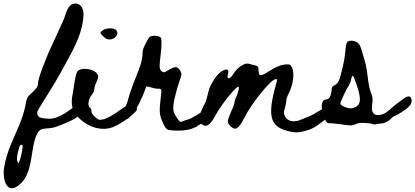

<svg xmlns="http://www.w3.org/2000/svg" viewBox="-147 -693 2294 1061"><path d="M329.8 -107C329.5 -138.1 309.5 -137.9 286.6 -120.2C278.3 -113.6 268.6 -106.8 258.3 -99.9C252.7 -97.3 178.7 -31.4 118.4 -36.9C92.1 -39.3 74.6 -40.6 66.1 -49.1C62.2 -53 59.8 -57.6 59.1 -63.1C58.3 -68.5 58.7 -73.4 60.2 -77.6C61.8 -81.9 64.3 -86.9 67.8 -92.7C107.5 -159.1 152.9 -225.6 189.2 -293.6C243.2 -394.7 310.4 -495.2 314.5 -613.5C315.5 -644.4 298.3 -678.9 261.5 -672.8C225.3 -666.7 217.1 -613.7 205.5 -586.1C201.6 -576.6 181.1 -531.7 144 -451.3C123 -407.2 104.3 -362.6 87.6 -317.7C70.9 -272.7 62.6 -243.3 62.6 -229.3C62.6 -200.3 21.4 -178.5 7.5 -158C-3.6 -141.7 -4.3 -116.7 -9 -97.5C-14.8 -73.6 -21.5 -49.9 -30.5 -27C-64.9 60.7 -111.5 142.1 -124.9 236.6C-133.7 298.6 -109 396.2 -30.1 318.8C27.7 262.2 23.7 160.4 43.4 86.8C70.7 -15.4 101 36.2 177.4 2.2C181.3 0.5 231.6 -17.1 266.3 -37.2C278.5 -44.4 330 -87.6 329.8 -107ZM-27 164.7ZM-40.3 120.4C-39.2 116.6 -37.8 112.6 -34.9 109.9C-32 107.2 -26.9 106.4 -24.1 109.2C-21.7 111.6 -21.9 115.4 -22.2 118.8C-25 148.5 -31.8 184.6 -45.6 210C-62 190.3 -47.1 143.6 -40.3 120.4Z M467.3 -475.9C481.2 -479 491.3 -485.8 497.5 -496.3C503.7 -506.8 503.3 -516.2 496.3 -524.8C490.1 -532.5 478.5 -536.4 461.5 -536.4C444.4 -536.4 430.5 -532.5 419.6 -524.8C411.9 -518.6 408.2 -513.9 408.6 -510.8C409 -507.7 414.2 -501.1 424.3 -491.1C438.2 -477.1 452.6 -472.1 467.3 -475.9ZM606.8 -100.5C599 -113.7 588.2 -118.9 574.2 -116.2C560.3 -113.5 540.1 -102.4 513.8 -83.1C480.4 -59.1 452.9 -43.2 431.2 -35.4C416.5 -31.5 406.4 -30.2 401 -31.4C395.6 -32.5 388.2 -37.3 378.9 -45.9C365 -58.3 358 -69.1 358 -78.4C358 -89.3 355.3 -95.9 349.9 -98.2C342.9 -102.8 340.4 -112.5 342.3 -127.3C344.2 -142 349.5 -154.7 358 -165.6C368.8 -179.6 374.3 -191.2 374.3 -200.5C374.3 -210.5 380.1 -228 391.7 -252.8C417.2 -307.3 305.4 -328.7 281.5 -299.2C268.1 -282.7 259.5 -197.2 254.3 -172.5C245.5 -129.9 246.9 -90.7 275.8 -55.7C326.6 5.9 416.4 41.5 491.7 2.9C525.1 -14.1 554.1 -33.1 578.9 -54C594.4 -67.2 603.9 -76.7 607.4 -82.5C610.9 -88.3 610.6 -94.3 606.8 -100.5Z M1000.5 -99.1C978.2 -80.3 947.7 -60.4 909.1 -39.4C899.5 -34.1 888.8 -31.8 878.3 -29C872.4 -27.4 855.6 -17.9 849.8 -20C846.4 -21.1 841.8 -26 835.9 -34.6C821.8 -53.3 813.6 -69.5 811.4 -83.1C809.1 -96.8 811 -117.6 817 -145.7C825.1 -181.6 834 -213.6 843.6 -241.6C851 -261.1 854.9 -274.2 855.3 -280.9C855.7 -287.4 853.3 -295.1 848.1 -303.7C840.7 -315.4 832.9 -321.4 824.7 -321.9C816.6 -322.2 803.2 -316.9 784.7 -306C772 -298.2 763.5 -294.1 759 -293.7C754.6 -293.3 749.4 -295.9 743.4 -301.4C738.3 -307.6 735.5 -316 735.1 -326.5C734.7 -337.1 736.8 -359.4 741.2 -393.8C747.2 -446.8 747.2 -477.2 741.2 -485C736.8 -490.5 727.7 -493.8 714 -495C700.2 -496.1 689.3 -494.4 681.1 -489.7C675.2 -485.1 667 -472 656.7 -450.5C646.2 -429 641.1 -414.1 641.1 -405.4C641 -353 619.9 -307.5 601.3 -260.2C597.2 -249.8 583.4 -215.5 571.6 -179.6H571.6C571.6 -179.6 571.5 -179.3 571.5 -179.2C566.3 -163.5 561.7 -147.7 558.3 -133.3C551 -111.9 541.3 -89.6 530.8 -81.8C530.8 -81.8 517.7 -13.4 559.2 -36.7C559.2 -36.7 610 -70 656.5 -202.5C659.2 -209.7 661 -214.8 660.8 -214.8C681.7 -214.7 700.4 -203.1 722.3 -203.1C727.5 -203.1 731.6 -202.9 734.6 -202.5C737.6 -202.1 739.9 -201.3 741.8 -200.1C743.6 -199 744.6 -197.1 744.6 -194.3C744.6 -191.6 744.6 -187.9 744.6 -183.2C740.1 -145 737.3 -117.1 736.2 -99.5C735.1 -82 736.2 -65.8 739.5 -51C742.8 -36.2 761.9 12.5 776.7 21.8C791.9 30.9 886.9 34.6 925.3 12.8C930.4 11.4 934.9 9.8 938.3 8.1C941.8 6.2 943.7 4 944.8 1.6C946.5 0.7 948 -0.1 949.1 -0.6C961.8 -6.1 974 -13.2 985.9 -21.8C1005 -35.6 1042.1 -56.9 1041.8 -85.8C1041.5 -117.1 1022.4 -116.9 1000.5 -99.1Z M1678.8 -119C1662.7 -106.2 1580.4 -59 1577.1 -56.9C1558.2 -48.8 1504.9 -26.7 1501.4 -26C1486.3 -22.9 1474.1 -22.1 1464.8 -23.7C1448.5 -26.7 1436.5 -35.1 1428.8 -48.6C1421 -62.2 1420.2 -76.7 1426.4 -92.2C1431.8 -110.8 1434.6 -124.8 1434.6 -134.1C1434.6 -145.7 1440.4 -162.4 1452 -184.1C1462.1 -205.8 1468.9 -229.2 1472.3 -254.4C1475.8 -279.6 1474.4 -300.3 1468.3 -316.6C1463.6 -326.6 1459.1 -332.9 1454.9 -335.2C1450.6 -337.5 1440.4 -337.9 1424.1 -336.4C1401.6 -333.2 1374.5 -321.6 1342.7 -301.5C1329.5 -293 1319.5 -287 1312.5 -283.5C1305.5 -280 1299.7 -278 1295.1 -277.7C1290.4 -277.3 1287.3 -278.6 1285.8 -281.7C1284.2 -284.8 1283.1 -289.9 1282.3 -296.8C1281.5 -311.5 1280.7 -319.3 1280 -320.1C1280 -325.5 1272.6 -329.8 1257.9 -332.9C1254 -333.6 1248.8 -335 1242.2 -336.9C1235.6 -338.9 1231.3 -340 1229.4 -340.4C1227.5 -340.8 1224.2 -341.2 1219.6 -341.6C1214.9 -341.9 1211.2 -341.6 1208.5 -340.4C1205.8 -339.2 1202.3 -337.7 1198.1 -335.8C1193.8 -333.8 1188.6 -330.9 1182.4 -327.1C1166.1 -315.4 1152.1 -300.3 1140.5 -281.7C1132 -268.5 1124.6 -261.5 1118.4 -260.8C1109.9 -259.2 1108 -266.6 1112.6 -282.8C1124.5 -324.5 1087.3 -306.7 1071.1 -294C1046.7 -274.8 1027.5 -242.2 1014.4 -214.6C1000.8 -186 1000.8 -152.6 984.8 -121.3C966.9 -86.4 956.6 -61.2 954 -45.7C951.2 -30.2 955.7 -17.4 967.3 -7.4C978.9 3.5 990.8 5.2 1002.8 -2.1C1014.8 -9.5 1028.1 -26.7 1042.9 -53.9C1052.2 -71.7 1066.1 -93.6 1084.7 -119.5C1103.3 -145.5 1121.1 -167.8 1138.2 -186.4C1155.2 -205 1166.5 -214.3 1171.9 -214.3C1175 -212.7 1172.7 -198.8 1164.9 -172.5C1154.1 -149.2 1148.7 -134.1 1148.7 -127.1C1148.7 -118.6 1143.2 -103.5 1132.4 -81.8C1119.2 -51.6 1112.4 -32 1112 -23.1C1111.6 -14.1 1116.9 -4.7 1127.7 5.4C1140.9 17.8 1152.7 20.9 1163.2 14.7C1173.7 8.5 1186.6 -9.7 1202.1 -39.9C1224.6 -84.1 1256.2 -131.2 1296.9 -181.2C1337.6 -231.1 1364.9 -256.1 1378.8 -256.1C1384.2 -256.1 1385.4 -251.5 1382.3 -242.2C1371.4 -204.2 1363.5 -172 1358.5 -145.7C1353.4 -119.3 1351.1 -95.9 1351.5 -75.4C1351.9 -54.8 1355.4 -37.8 1362 -24.2C1368.5 -10.7 1378.1 0.4 1390.5 8.9C1402.8 17.4 1419.1 24.4 1439.3 29.8C1461 36.1 1479 39 1493.4 38.5C1507.7 38.2 1527.6 34.1 1553.2 26.3C1574.9 20.1 1596 8.9 1616.6 -7.4C1625.7 -14.6 1655.1 -36.4 1663.6 -42.2C1683.5 -56 1722.3 -77.2 1722 -105.8C1721.6 -136.9 1701.7 -136.7 1678.8 -119Z M2084.4 -148.3C2062.8 -131.5 2040.7 -117.6 2020.5 -99.3C1999.1 -80.1 1978.2 -60.1 1947.9 -57.5C1905.5 -53.9 1905.2 -88.9 1910.5 -121.4C1914.4 -145.8 1910.6 -160.5 1902 -183.6C1886.6 -225.1 1886.2 -271.3 1878.4 -314.3C1873.6 -340.9 1866.4 -367 1858.1 -392.7C1851.5 -412.8 1846.3 -445.1 1828.3 -457.9C1819.4 -464.2 1808.8 -467.6 1796.4 -467.9C1784 -468.2 1775.6 -465.5 1771.2 -459.8C1766.7 -454.1 1763.2 -435 1760.7 -402.6C1759.4 -388.7 1756.9 -371.7 1753.1 -351.6C1749.2 -331.6 1744.6 -311.8 1739.2 -292.1C1735.3 -277.6 1732.4 -262.5 1726.1 -248.7C1722.4 -240.6 1717.1 -232.7 1710.1 -227.1C1703 -221.4 1693 -219.3 1688.4 -210.7C1685.8 -205.8 1685.9 -200 1685.5 -194.4C1685 -185 1683 -175.7 1679.8 -166.9C1677.4 -160.1 1674.1 -153.4 1668.7 -148.7C1661 -142 1651.8 -144.5 1644.1 -140.2C1636.9 -136.1 1633.4 -124.7 1631.7 -116.3C1630.6 -111.2 1630.8 -105.9 1631.3 -100.7C1632.5 -86 1635.5 -71.4 1640.2 -57.5C1644 -46.4 1651.3 -21.3 1661.5 -14.6C1667.5 -10.7 1681.8 -12.4 1689 -11.7C1704.4 -10.2 1719.7 -8.3 1734.9 -6.2C1760.4 -2.4 1778.3 -0.4 1788.8 0C1799.2 0.3 1807.9 -1.4 1815 -5.3C1841.5 -19.6 1875.6 -12.9 1906.4 -9.9C1913.9 -3.3 1927.5 -4.2 1943.4 -9C1957.6 -9.5 1971.8 -11.1 1984.7 -16.7C1999.6 -23.3 2011.6 -34.6 2022.9 -46.4C2026.1 -48.2 2028.9 -49.7 2030.8 -50.5C2044 -56 2056.8 -63 2069.2 -71.5C2089.2 -85.2 2127.9 -106.4 2127.6 -135.1C2127.3 -166.2 2107.4 -165.9 2084.4 -148.3ZM1840.2 -129.6C1836.1 -111.5 1822.3 -99.9 1798.8 -94.9C1792.4 -93.6 1784.6 -94 1775.4 -96.3C1766.2 -98.5 1757.7 -101.6 1749.7 -105.8C1741.8 -109.9 1736.5 -113.9 1734 -117.7C1732.1 -120.9 1738 -136.9 1751.6 -165.8C1765.3 -194.7 1775.3 -213.6 1781.7 -222.5C1786.1 -228.8 1789.9 -238.7 1793.1 -252C1795.6 -266.6 1798.8 -274 1802.6 -274C1805.8 -274 1813.7 -254.9 1826.4 -216.8C1839.8 -176.8 1844.4 -147.7 1840.2 -129.6Z"/></svg>

Font: Beth Ellen
Style: Regular
Weight: 400
Version: Version 1.015;Fontself Maker 2.1.2